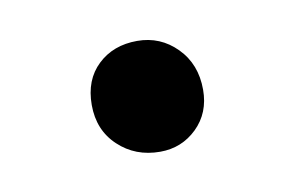

<svg xmlns="http://www.w3.org/2000/svg" viewBox="-33 -393 347 227"><g transform="rotate(-10 141.0 -279.0)"><path d="M145 -211.9Q115.2 -211.9 95 -231Q74.7 -250 74.7 -280.3Q74.7 -310.5 93.3 -328.1Q111.8 -345.7 140.6 -345.7Q168.5 -345.7 188 -325.9Q207.5 -306.2 207.5 -275.4Q207.5 -247.6 189.2 -229.7Q170.9 -211.9 145 -211.9Z"/></g></svg>

Font: Elstob 6pt Medium
Style: Regular
Weight: 500
Designer: Peter S. Baker
Version: Version 1.015